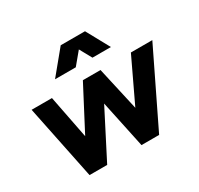

<svg xmlns="http://www.w3.org/2000/svg" viewBox="-167 -1018 1273 1226"><g transform="rotate(-30 469.5 -405.0)"><path d="M161 0H291L470 -349L544 0H674L939 -546H781L629 -226L557 -546H427L261 -229L199 -546H49ZM276 -640H429L503 -729L552 -640H688L595 -810H416Z"/></g></svg>

Font: Mluvka ExtraBold
Style: Italic
Weight: 800
Italic angle: -8°
Designer: Modified by Jiří Krblich, Original typeface by Gumpita Rahayu
Foundry: Gumpita Rahayu & Jiří Krblich
Version: Version 2.000;Glyphs 3.1.1 (3134)